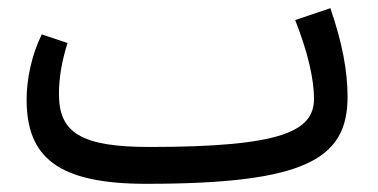

<svg xmlns="http://www.w3.org/2000/svg" viewBox="-20 -435 924 469"><path d="M337 14C728 14 829 -47 829 -199C829 -261 816 -331 787 -415L701 -386C733 -305 747 -240 747 -194C747 -115 670 -76 345 -76C178 -76 124 -111 124 -205C124 -245 131 -286 145 -330L82 -351C57 -300 45 -241 45 -192C45 -51 121 14 337 14Z"/></svg>

Font: FiraGO Unicode
Style: Regular
Weight: 400
Designer: bBox Type
Foundry: bBox Type GmbH
Version: Version 1.001;PS 001.001;hotconv 1.0.88;makeotf.lib2.5.64775